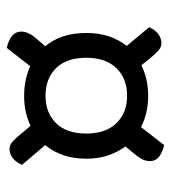

<svg xmlns="http://www.w3.org/2000/svg" viewBox="11 -578 503 565"><g transform="rotate(90 262.5 -295.5)"><path d="M447 -298Q447 -260 436.5 -230Q426 -200 407 -177L465 -109Q457 -90 444.5 -81Q432 -72 418 -72Q406 -72 394.5 -83Q383 -94 373 -107L350 -134Q312 -115 262 -115Q214 -115 175 -133L121 -64Q101 -68 87 -78.5Q73 -89 73 -107Q73 -119 79.5 -131Q86 -143 97 -155L116 -177Q77 -224 77 -298Q77 -335 87 -364.5Q97 -394 115 -417L60 -483Q68 -501 80.5 -510Q93 -519 107 -519Q120 -519 131 -508Q142 -497 152 -485L172 -460Q212 -480 262 -480Q313 -480 354 -459L407 -527Q426 -523 440 -513Q454 -503 454 -485Q454 -472 447.5 -460.5Q441 -449 430 -436L411 -413Q428 -390 437.5 -361.5Q447 -333 447 -298ZM373 -298Q373 -355 342.5 -386.5Q312 -418 262 -418Q211 -418 180.5 -386.5Q150 -355 150 -298Q150 -240 180.5 -209Q211 -178 262 -178Q312 -178 342.5 -209Q373 -240 373 -298Z"/></g></svg>

Font: Baloo Thambi 2
Style: Regular
Weight: 400
Designer: Aadarsh Rajan and Ek Type
Foundry: Ek Type
Version: Version 1.640;hotconv 1.0.111;makeotfexe 2.5.65597; ttfautoh